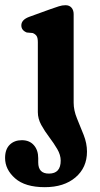

<svg xmlns="http://www.w3.org/2000/svg" viewBox="-53 -504 392 756"><path d="M237 -99.5Q237 -69.5 250.2 -37.5Q263.5 -5.5 276.5 27.5Q289.5 60.5 289.5 93Q289.5 156 244.2 194.5Q199 233 123.5 233Q46 233 6.5 198.2Q-33 163.5 -33 118Q-33 84 -14.8 66Q3.5 48 33 48Q63 48 80.2 67.5Q97.5 87 97.5 119V135.5Q97.5 180 140 179.5Q186 179.5 186 128.5Q186 106 172.5 83Q159 60 141 36.2Q123 12.5 109.5 -12Q96 -36.5 96 -62.5V-338Q96 -356 90.5 -363.2Q85 -370.5 75.5 -374L52.5 -376Q31 -384.5 31 -404Q31 -426 61.5 -437.5L147 -468.5Q165.5 -475 178.8 -479.2Q192 -483.5 205 -483.5Q220 -483.5 228.5 -473.8Q237 -464 237 -448.5Z"/></svg>

Font: Fraunces 9pt S100 SemiBold
Style: Regular
Weight: 600
Version: Version 1.000; ttfautohint (v1.8.3)